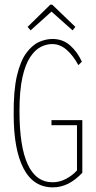

<svg xmlns="http://www.w3.org/2000/svg" viewBox="-20 -798 415 828"><path d="M208 10Q124 10 81.5 -71.5Q39 -153 39 -304Q38 -407 53 -471Q68 -535 93.5 -569.5Q119 -604 148.5 -617Q178 -630 206 -630Q251 -630 282.5 -602Q314 -574 333 -532L318 -517Q296 -558 267.5 -583Q239 -608 205 -608Q180 -608 155.5 -595.5Q131 -583 110 -551.5Q89 -520 76.5 -463.5Q64 -407 64 -319Q64 -12 207 -12Q237 -12 264.5 -26.5Q292 -41 312 -63V-258H202V-280H335V-53Q306 -22 274.5 -6Q243 10 208 10ZM112 -667 99 -682 197 -778H205L305 -682L293 -667L202 -748Z"/></svg>

Font: Inconsolata Condensed ExtraLight
Style: Regular
Weight: 200
Width: 3
Monospace: yes
Designer: Raph Levien, Cyreal, Brenton Simpson
Foundry: Raph Levien, Cyreal, Google
Version: Version 3.100; ttfautohint (v1.8.4.7-5d5b)